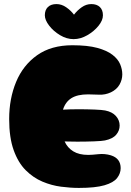

<svg xmlns="http://www.w3.org/2000/svg" viewBox="-20 -922 645 942"><path d="M367 0Q326 0 279.5 -6Q233 -12 188 -31Q143 -50 106 -87Q69 -124 47 -185.5Q25 -247 25 -338Q25 -438 59 -520Q93 -602 162 -651Q231 -700 335 -700Q410 -700 457.5 -687Q505 -674 532 -653Q559 -632 569.5 -607Q580 -582 580 -557Q580 -531 566.5 -507Q553 -483 524 -469Q496 -456 466 -457.5Q436 -459 412 -459Q360 -459 330.5 -440.5Q301 -422 289 -384Q305 -385 324.5 -385.5Q344 -386 365 -386Q406 -386 443.5 -384.5Q481 -383 496 -380Q531 -373 549 -352.5Q567 -332 567 -306Q567 -281 550 -261Q533 -241 495 -233Q481 -230 441.5 -228.5Q402 -227 359 -227Q342 -227 326 -227.5Q310 -228 297 -228Q311 -197 339.5 -179.5Q368 -162 413 -162Q430 -162 462 -165.5Q494 -169 524 -160Q572 -145 572 -97Q572 -71 554.5 -48.5Q537 -26 492.5 -13Q448 0 367 0ZM257 -902Q282 -902 304.5 -886.5Q327 -871 343 -850Q359 -871 381 -886.5Q403 -902 428 -902Q455 -902 470 -887.5Q485 -873 485 -847Q485 -822 463 -795Q441 -768 408 -749Q375 -730 341 -730Q307 -730 274.5 -749.5Q242 -769 221 -796.5Q200 -824 200 -847Q200 -873 215 -887.5Q230 -902 257 -902Z"/></svg>

Font: Cherry Bomb One
Style: Regular
Weight: 400
Designer: satsuyako
Foundry: satsuyako
Version: Version 4.100; ttfautohint (v1.8.3)